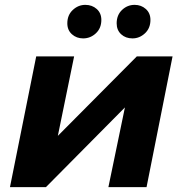

<svg xmlns="http://www.w3.org/2000/svg" viewBox="-20 -770 751 790"><path d="M21 0 129 -538H285L218 -211L543 -538H690L583 0H426L494 -328L169 0ZM525 -612Q497 -612 478.5 -629Q460 -646 460 -674Q460 -708 482 -729Q504 -750 534 -750Q561 -750 580 -733Q599 -716 599 -688Q599 -654 576.5 -633Q554 -612 525 -612ZM322 -612Q295 -612 276 -629Q257 -646 257 -674Q257 -708 279.5 -729Q302 -750 331 -750Q359 -750 378 -733Q397 -716 397 -688Q397 -654 374.5 -633Q352 -612 322 -612Z"/></svg>

Font: Montserrat
Style: Bold Italic
Weight: 700
Italic angle: -11.3°
Designer: Julieta Ulanovsky
Foundry: Julieta Ulanovsky
Version: Version 9.000; ttfautohint (v1.8.4.7-5d5b)